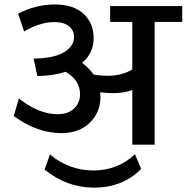

<svg xmlns="http://www.w3.org/2000/svg" viewBox="-20 -654 844 868"><path d="M578.1 0V-246.6Q539.1 -232.9 491.2 -232.9Q464.4 -232.9 433.1 -236.8Q434.1 -223.1 434.1 -215.3Q434.1 -146.5 386 -99.4Q337.9 -52.2 257.8 -52.2Q147.5 -52.2 42 -129.4L65.4 -209Q155.3 -137.7 240.2 -137.7Q287.6 -137.7 314.7 -163.1Q341.8 -188.5 341.8 -228Q341.8 -292 276.4 -329.6Q224.1 -312 156.2 -310.5L148.9 -310.1L131.8 -389.2H136.2Q226.6 -391.1 270.8 -418.7Q314.9 -446.3 314.9 -486.3Q314.9 -517.1 291.5 -535.6Q268.1 -554.2 225.6 -554.2Q161.1 -554.2 88.9 -511.7L62 -592.3Q141.6 -633.8 228.5 -633.8Q312 -633.8 357.7 -591.6Q403.3 -549.3 403.3 -481Q403.3 -413.6 351.1 -369.6Q384.3 -344.7 403.8 -316.4Q433.1 -311.5 466.8 -311.5Q530.3 -311.5 578.1 -339.8V-554.7H478V-626.5H803.7V-554.7H679.2V0ZM590.3 43.5 618.2 109.9Q533.7 194.3 405.3 194.3Q282.2 194.3 181.6 112.8L205.6 44.4Q293.5 116.7 402.3 116.7Q511.2 116.7 590.3 43.5Z"/></svg>

Font: Khula Semibold
Style: Regular
Weight: 600
Designer: Erin McLaughlin, Steve Matteson
Version: Version 1.000;PS 1.0;hotconv 1.0.72;makeotf.lib2.5.5900